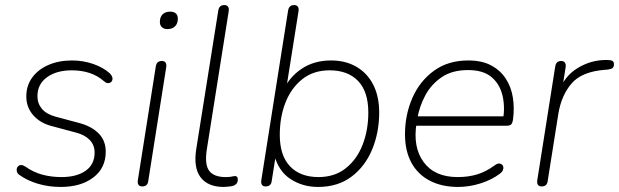

<svg xmlns="http://www.w3.org/2000/svg" viewBox="-20 -731 2447 759"><path d="M220 8Q171 8 128.5 -5Q86 -18 56 -40Q49 -45 47 -52Q45 -59 46.5 -65Q48 -71 53 -75Q58 -79 65 -78.5Q72 -78 81 -72Q112 -50 147.5 -40.5Q183 -31 223 -31Q283 -31 318.5 -56Q354 -81 354 -128Q354 -158 334.5 -178Q315 -198 280 -207L183 -233Q138 -245 111 -276Q84 -307 84 -350Q84 -392 107 -424Q130 -456 171 -474Q212 -492 265 -492Q309 -492 349 -478Q389 -464 414 -441Q421 -434 423.5 -427Q426 -420 424 -414Q422 -408 417 -405Q412 -402 405.5 -402.5Q399 -403 391 -410Q366 -432 334 -442.5Q302 -453 264 -453Q203 -453 165.5 -425.5Q128 -398 128 -351Q128 -322 145.5 -301Q163 -280 199 -270L296 -244Q343 -231 370.5 -203Q398 -175 398 -131Q398 -67 349 -29.5Q300 8 220 8Z M542 6Q532 6 527.5 -0.5Q523 -7 525 -19L596 -469Q598 -480 604 -485Q610 -490 620 -490Q630 -490 634.5 -483.5Q639 -477 637 -465L566 -15Q565 -5 559 0.5Q553 6 542 6ZM642 -616Q628 -616 620 -623.5Q612 -631 612 -644Q612 -664 623 -674.5Q634 -685 653 -685Q667 -685 675 -678Q683 -671 683 -657Q683 -638 672 -627Q661 -616 642 -616Z M864 8Q802 8 773 -30Q744 -68 756 -143L843 -690Q845 -701 851 -706Q857 -711 867 -711Q877 -711 881.5 -704.5Q886 -698 884 -686L798 -143Q788 -82 806.5 -56.5Q825 -31 872 -31Q888 -31 896.5 -33Q905 -35 909 -35Q914 -35 917 -32Q920 -29 920 -20Q920 -10 913.5 -3.5Q907 3 896 5Q889 6 879.5 7Q870 8 864 8Z M1237 8Q1176 8 1128 -23.5Q1080 -55 1063 -122H1071L1054 -15Q1053 -5 1047 0.5Q1041 6 1030 6Q1020 6 1015.5 -0.5Q1011 -7 1013 -19L1119 -690Q1121 -701 1127 -706Q1133 -711 1143 -711Q1153 -711 1157.5 -704.5Q1162 -698 1160 -686L1110 -371H1098Q1124 -427 1173 -459.5Q1222 -492 1289 -492Q1346 -492 1389 -467Q1432 -442 1455.5 -396Q1479 -350 1479 -286Q1479 -208 1451.5 -141Q1424 -74 1370 -33Q1316 8 1237 8ZM1239 -31Q1303 -31 1347 -66Q1391 -101 1413.5 -159Q1436 -217 1436 -286Q1436 -369 1395.5 -411Q1355 -453 1283 -453Q1219 -453 1175 -418Q1131 -383 1108.5 -325.5Q1086 -268 1086 -198Q1086 -116 1126.5 -73.5Q1167 -31 1239 -31Z M1791 8Q1726 8 1678.5 -17Q1631 -42 1606 -88.5Q1581 -135 1581 -200Q1581 -277 1610 -343.5Q1639 -410 1695 -451Q1751 -492 1831 -492Q1885 -492 1921.5 -472.5Q1958 -453 1979.5 -420Q2001 -387 2007.5 -345Q2014 -303 2008 -259Q2006 -245 2001 -239.5Q1996 -234 1983 -234H1610L1616 -271H1988L1969 -259Q1977 -313 1965.5 -357Q1954 -401 1921.5 -427.5Q1889 -454 1830 -454Q1767 -454 1725.5 -425.5Q1684 -397 1661 -353.5Q1638 -310 1630 -264L1627 -246Q1611 -150 1654.5 -90.5Q1698 -31 1789 -31Q1831 -31 1866 -41.5Q1901 -52 1935 -77Q1944 -84 1951 -84.5Q1958 -85 1963 -81.5Q1968 -78 1969.5 -72Q1971 -66 1968 -58.5Q1965 -51 1957 -45Q1924 -20 1879.5 -6Q1835 8 1791 8Z M2121 6Q2111 6 2106.5 -0.5Q2102 -7 2104 -19L2175 -469Q2177 -480 2183 -485Q2189 -490 2199 -490Q2208 -490 2213 -483.5Q2218 -477 2216 -465L2201 -370H2190Q2211 -430 2263.5 -462Q2316 -494 2377 -494Q2394 -494 2400.5 -490.5Q2407 -487 2407 -477Q2407 -467 2402 -462.5Q2397 -458 2383 -456L2371 -455Q2280 -448 2239.5 -401Q2199 -354 2187 -280L2145 -15Q2144 -5 2138 0.5Q2132 6 2121 6Z"/></svg>

Font: Nunito ExtraLight
Style: Italic
Weight: 200
Italic angle: -9°
Designer: Vernon Adams
Foundry: Vernon Adams
Version: Version 3.602